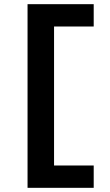

<svg xmlns="http://www.w3.org/2000/svg" viewBox="-20 -790 525 920"><path d="M112 110V-770H429V-663H239V3H429V110Z"/></svg>

Font: M PLUS 1 Thin
Style: Bold
Weight: 700
Version: Version 1.001